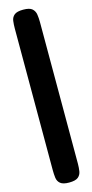

<svg xmlns="http://www.w3.org/2000/svg" viewBox="-143 -759 488 1013"><g transform="rotate(-15 101.0 -252.0)"><path d="M100 220Q67 220 52.5 208Q38 196 35.5 176Q33 156 33 134V-639Q33 -661 35.5 -680.5Q38 -700 52.5 -712Q67 -724 101 -724Q136 -724 150 -711.5Q164 -699 167 -679.5Q170 -660 170 -638V136Q170 157 167 176.5Q164 196 149.5 208Q135 220 100 220Z"/></g></svg>

Font: Fredoka SemiExpanded
Style: Bold
Weight: 700
Width: 6
Designer: Ben Nathan
Foundry: Milena B. Brandão, Ben Nathan
Version: Version 2.001